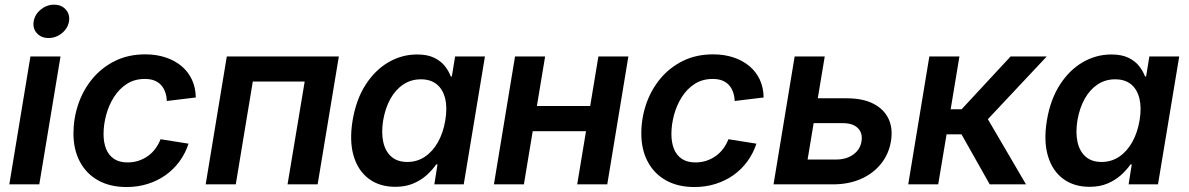

<svg xmlns="http://www.w3.org/2000/svg" viewBox="-20 -772 4977 804"><path d="M19 0 107.4 -535.6H233.4L144.5 0ZM183.1 -612.8Q152.3 -612.8 134.3 -633.1Q116.2 -653.3 121.1 -682.6Q126 -711.9 150.9 -732.2Q175.8 -752.4 206.5 -752.4Q237.3 -752.4 255.4 -732.2Q273.4 -711.9 269 -682.6Q264.2 -653.3 239.3 -633.1Q214.4 -612.8 183.1 -612.8Z M510.3 11.2Q440.9 11.2 391.1 -16.6Q341.3 -44.4 314.5 -95Q287.6 -145.5 287.6 -212.9Q287.6 -275.9 307.6 -335.2Q327.6 -394.5 366.5 -441.7Q405.3 -488.8 461.2 -516.6Q517.1 -544.4 588.4 -544.4Q634.8 -544.4 673.6 -531.5Q712.4 -518.6 740.5 -494.9Q768.6 -471.2 783.9 -438Q799.3 -404.8 799.8 -363.8L678.7 -349.1Q677.7 -369.6 671.6 -386.7Q665.5 -403.8 654.3 -416Q643.1 -428.2 626.5 -434.8Q609.9 -441.4 586.4 -441.4Q543.5 -441.4 511.2 -420.7Q479 -399.9 457.3 -365.7Q435.5 -331.5 424.6 -290.8Q413.6 -250 413.6 -210.9Q413.6 -175.3 424.3 -148.4Q435.1 -121.6 457.5 -106.7Q480 -91.8 514.2 -91.8Q538.6 -91.8 560.1 -98.9Q581.5 -106 599.4 -118.7Q617.2 -131.3 630.6 -149.4Q644 -167.5 652.3 -189L769.5 -170.4Q755.9 -128.9 731.2 -95.5Q706.5 -62 672.9 -38.3Q639.2 -14.6 597.9 -1.7Q556.6 11.2 510.3 11.2Z M1398.9 -535.6 1310.1 0H1184.1L1255.9 -430.7H1038.6L967.3 0H841.3L929.7 -535.6Z M1635.3 10.3Q1569.8 10.3 1524.7 -23.2Q1479.5 -56.6 1460.9 -118.9Q1442.4 -181.2 1456.5 -267.6Q1471.2 -355 1510.7 -416.7Q1550.3 -478.5 1606.4 -511.2Q1662.6 -543.9 1726.6 -543.9Q1770 -543.9 1798.3 -530Q1826.7 -516.1 1843 -495.1Q1859.4 -474.1 1867.7 -451.7H1872.1L1885.7 -535.6H2010.7L1921.9 0H1798.8L1812 -83.5H1806.6Q1790.5 -60.1 1766.6 -38.6Q1742.7 -17.1 1710.2 -3.4Q1677.7 10.3 1635.3 10.3ZM1685.5 -93.8Q1726.6 -93.8 1759.3 -115.7Q1792 -137.7 1814 -176.8Q1835.9 -215.8 1844.7 -268.1Q1853.5 -320.3 1844.2 -358.9Q1835 -397.5 1809.3 -418.7Q1783.7 -439.9 1742.7 -439.9Q1701.2 -439.9 1668.7 -418.2Q1636.2 -396.5 1614.7 -357.9Q1593.3 -319.3 1584.5 -268.1Q1576.2 -216.3 1585 -177Q1593.8 -137.7 1619.1 -115.7Q1644.5 -93.8 1685.5 -93.8Z M2484.9 -328.1 2467.3 -222.7H2176.8L2194.3 -328.1ZM2262.7 -535.6 2173.8 0H2048.3L2136.7 -535.6ZM2611.3 -535.6 2522.9 0H2397L2485.8 -535.6Z M2888.2 11.2Q2818.8 11.2 2769 -16.6Q2719.2 -44.4 2692.4 -95Q2665.5 -145.5 2665.5 -212.9Q2665.5 -275.9 2685.5 -335.2Q2705.6 -394.5 2744.4 -441.7Q2783.2 -488.8 2839.1 -516.6Q2895 -544.4 2966.3 -544.4Q3012.7 -544.4 3051.5 -531.5Q3090.3 -518.6 3118.4 -494.9Q3146.5 -471.2 3161.9 -438Q3177.2 -404.8 3177.7 -363.8L3056.6 -349.1Q3055.7 -369.6 3049.6 -386.7Q3043.5 -403.8 3032.2 -416Q3021 -428.2 3004.4 -434.8Q2987.8 -441.4 2964.4 -441.4Q2921.4 -441.4 2889.2 -420.7Q2856.9 -399.9 2835.2 -365.7Q2813.5 -331.5 2802.5 -290.8Q2791.5 -250 2791.5 -210.9Q2791.5 -175.3 2802.2 -148.4Q2813 -121.6 2835.4 -106.7Q2857.9 -91.8 2892.1 -91.8Q2916.5 -91.8 2938 -98.9Q2959.5 -106 2977.3 -118.7Q2995.1 -131.3 3008.5 -149.4Q3022 -167.5 3030.3 -189L3147.5 -170.4Q3133.8 -128.9 3109.1 -95.5Q3084.5 -62 3050.8 -38.3Q3017.1 -14.6 2975.8 -1.7Q2934.6 11.2 2888.2 11.2Z M3366.7 -360.4H3525.9Q3593.3 -360.4 3637.5 -337.6Q3681.6 -314.9 3700.7 -274.7Q3719.7 -234.4 3710.9 -180.7Q3702.1 -127.4 3669.7 -86.7Q3637.2 -45.9 3585.7 -22.9Q3534.2 0 3467.3 0H3219.2L3307.6 -535.6H3433.6L3361.8 -104H3481.4Q3523.9 -104 3553 -124.8Q3582 -145.5 3587.4 -179.7Q3593.3 -214.4 3572.5 -235.4Q3551.8 -256.3 3509.3 -256.3H3349.1Z M3783.2 0 3871.6 -535.6H3997.6L3960.9 -314.5H4006.8L4211.9 -535.6H4363.3L4116.7 -272.9L4276.4 0H4124.5L4006.3 -209.5H3943.8L3908.7 0Z M4542.5 10.3Q4477.1 10.3 4431.9 -23.2Q4386.7 -56.6 4368.2 -118.9Q4349.6 -181.2 4363.8 -267.6Q4378.4 -355 4418 -416.7Q4457.5 -478.5 4513.7 -511.2Q4569.8 -543.9 4633.8 -543.9Q4677.2 -543.9 4705.6 -530Q4733.9 -516.1 4750.2 -495.1Q4766.6 -474.1 4774.9 -451.7H4779.3L4793 -535.6H4918L4829.1 0H4706.1L4719.2 -83.5H4713.9Q4697.8 -60.1 4673.8 -38.6Q4649.9 -17.1 4617.4 -3.4Q4585 10.3 4542.5 10.3ZM4592.8 -93.8Q4633.8 -93.8 4666.5 -115.7Q4699.2 -137.7 4721.2 -176.8Q4743.2 -215.8 4752 -268.1Q4760.7 -320.3 4751.5 -358.9Q4742.2 -397.5 4716.6 -418.7Q4690.9 -439.9 4649.9 -439.9Q4608.4 -439.9 4575.9 -418.2Q4543.5 -396.5 4522 -357.9Q4500.5 -319.3 4491.7 -268.1Q4483.4 -216.3 4492.2 -177Q4501 -137.7 4526.4 -115.7Q4551.8 -93.8 4592.8 -93.8Z"/></svg>

Font: Inter 20pt SemiBold
Style: Italic
Weight: 600
Italic angle: -9.3988°
Version: Version 4.001;git-66647c0bb